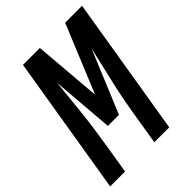

<svg xmlns="http://www.w3.org/2000/svg" viewBox="-224 -846 956 956"><g transform="rotate(-45 254.5 -367.5)"><path d="M-14 0 107 -735H226L256 -376L404 -735H523L402 0H297L321 -147Q329 -198 338.5 -248.5Q348 -299 359.5 -349.5Q371 -400 383 -450.5Q395 -501 406 -551L269 -221H191L164 -551Q159 -501 154 -450.5Q149 -400 143.5 -349.5Q138 -299 130.5 -248.5Q123 -198 115 -147L91 0Z"/></g></svg>

Font: Iosevka Term Curly Oblique
Style: Bold
Weight: 700
Italic angle: -9°
Designer: Belleve Invis
Foundry: Belleve Invis
Version: Version 32.3.0